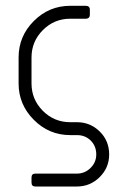

<svg xmlns="http://www.w3.org/2000/svg" viewBox="-20 -475 449 675"><path d="M45.4 -272.9Q45.4 -347.7 98.9 -401.1Q152.3 -454.6 227.1 -454.6H281.2Q295.9 -454.6 295.9 -440.9V-423.8Q295.9 -409.2 281.2 -409.2H227.1Q170.4 -409.2 130.6 -369.1Q90.8 -329.1 90.8 -272.9V-181.6Q90.8 -125.5 130.6 -85.4Q170.4 -45.4 227.1 -45.4H250.5Q297.4 -45.4 330.6 -12.7Q363.8 20 363.8 67.9Q363.8 114.7 330.3 147.7Q296.9 180.7 250.5 180.7H104.5Q90.8 180.7 90.8 167V148.9Q90.8 135.3 104.5 135.3H250.5Q278.3 135.3 298.3 115.5Q318.4 95.7 318.4 67.9Q318.4 38.6 299.1 19.3Q279.8 0 250.5 0H227.1Q152.3 0 98.9 -53.7Q45.4 -107.4 45.4 -181.6Z"/></svg>

Font: GOSTRUS
Style: type A
Weight: 200
Designer: Юрий и Татьяна Кривогуз
Version: Version 01.0